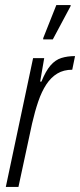

<svg xmlns="http://www.w3.org/2000/svg" viewBox="-20 -740 317 760"><path d="M3 0 111 -510H155L139 -417H144Q161 -459 180 -481Q199 -503 223 -510.5Q247 -518 277 -518L266 -464Q232 -464 207 -449Q182 -434 163.5 -406Q145 -378 131.5 -338.5Q118 -299 107 -251L53 0ZM151 -584V-589L203 -720H260L259 -715L189 -584Z"/></svg>

Font: Saira ExtraCondensed Light
Style: Italic
Weight: 300
Width: 2
Italic angle: -12°
Designer: Hector Gatti with collaboration of the Omnibus-Type team
Foundry: Omnibus-Type
Version: Version 1.101